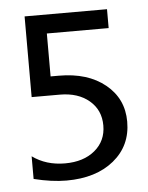

<svg xmlns="http://www.w3.org/2000/svg" viewBox="-42 -516 429 557"><g transform="rotate(-5 172.5 -237.5)"><path d="M35 -8V-74Q75 -45 130 -45Q184 -45 217 -72.5Q250 -100 250 -145Q250 -190 217.5 -217.5Q185 -245 132 -245H50V-480H290V-425H110V-300H134Q218 -300 269 -258.5Q320 -217 320 -150Q320 -80 268 -37.5Q216 5 130 5Q87 5 35 -8Z"/></g></svg>

Font: Glametrix
Style: Regular
Weight: 500
Designer: gluk
Foundry: gluk
Version: Version 0.40